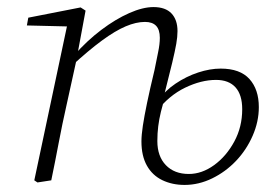

<svg xmlns="http://www.w3.org/2000/svg" viewBox="-20 -510 785 543"><path d="M86 6 77 0 172 -448 181 -435 56 -438 60 -460 208 -489 222 -480 199 -356V-353L168 -212Q156 -159 146 -106Q136 -53 125 0ZM502 13Q467 13 439 -0.5Q411 -14 395.5 -41.5Q380 -69 380 -110Q380 -128 384 -154.5Q388 -181 396 -219.5Q404 -258 417 -312Q422 -338 427 -361.5Q432 -385 432 -403Q432 -426 421.5 -437Q411 -448 390 -448Q365 -448 335.5 -435.5Q306 -423 268.5 -395.5Q231 -368 182 -323L180 -353H189Q226 -395 266.5 -425.5Q307 -456 345.5 -473Q384 -490 414 -490Q448 -490 465 -472Q482 -454 482 -422Q482 -406 478.5 -386Q475 -366 467 -332.5Q459 -299 444 -240L446 -235Q440 -214 435 -193.5Q430 -173 427.5 -153Q425 -133 425 -111Q425 -68 449 -43Q473 -18 514 -18Q551 -18 585.5 -43Q620 -68 642.5 -109.5Q665 -151 665 -201Q665 -242 646 -263Q627 -284 591 -284Q549 -284 503.5 -262Q458 -240 423 -195L415 -224H426Q446 -253 476.5 -273.5Q507 -294 540.5 -305Q574 -316 604 -316Q659 -316 685.5 -286.5Q712 -257 712 -207Q712 -166 694.5 -126Q677 -86 647.5 -55Q618 -24 580 -5.5Q542 13 502 13Z"/></svg>

Font: Source Serif 4 18pt Light
Style: Italic
Weight: 300
Italic angle: -12°
Designer: Frank Grießhammer
Foundry: Adobe Systems Incorporated
Version: Version 4.004;hotconv 1.0.116;makeotfexe 2.5.65601